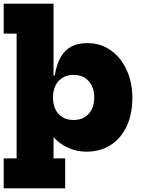

<svg xmlns="http://www.w3.org/2000/svg" viewBox="-22 -810 768 1040"><path d="M-2 210V48H68V-628H-2V-790H268V-354.5L265 -308V-266L268 -178.5V48H331V210ZM446.5 11.5Q388.5 11.5 336.8 -14.5Q285 -40.5 244.8 -94.8Q204.5 -149 180.5 -233.5L265 -281.5Q265 -245 278.2 -217.8Q291.5 -190.5 316.5 -175.2Q341.5 -160 376.5 -160Q411.5 -160 436.5 -175.2Q461.5 -190.5 475 -218Q488.5 -245.5 488.5 -282.5Q488.5 -319.5 474.8 -346.8Q461 -374 435.8 -389.2Q410.5 -404.5 376.5 -404.5Q342 -404.5 317 -389.2Q292 -374 278.5 -346.5Q265 -319 265 -281.5L251 -401H274.5Q284 -459.5 305.8 -498.5Q327.5 -537.5 363 -557Q398.5 -576.5 449.5 -576.5Q508 -576.5 553.5 -552.5Q599 -528.5 630.5 -487.2Q662 -446 678.5 -393.2Q695 -340.5 695 -282.5Q695 -190.5 663.5 -124.5Q632 -58.5 576 -23.5Q520 11.5 446.5 11.5Z"/></svg>

Font: Hepta Slab ExtraBold
Style: Regular
Weight: 800
Designer: Michael LaGattuta
Foundry: Michael LaGattuta
Version: Version 1.102